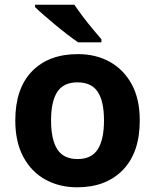

<svg xmlns="http://www.w3.org/2000/svg" viewBox="-20 -786 659 816"><path d="M574 -274Q574 -138 502.5 -64Q431 10 308 10Q232 10 172.5 -23Q113 -56 79 -119.5Q45 -183 45 -274Q45 -410 116 -483Q187 -556 311 -556Q388 -556 447 -523Q506 -490 540 -427.5Q574 -365 574 -274ZM197 -274Q197 -193 223.5 -151.5Q250 -110 310 -110Q369 -110 395.5 -151.5Q422 -193 422 -274Q422 -355 395.5 -395.5Q369 -436 309 -436Q250 -436 223.5 -395.5Q197 -355 197 -274ZM296 -766Q311 -744 331.5 -716.5Q352 -689 373.5 -663.5Q395 -638 411 -619V-606H312Q293 -619 267.5 -638.5Q242 -658 215.5 -680Q189 -702 166 -722Q143 -742 129 -756V-766Z"/></svg>

Font: Noto Sans Gurmukhi UI
Style: Bold
Weight: 700
Designer: Jelle Bosma - Monotype Design Team
Foundry: Monotype Imaging Inc.
Version: Version 2.004; ttfautohint (v1.8.4.7-5d5b)